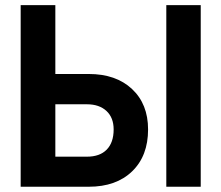

<svg xmlns="http://www.w3.org/2000/svg" viewBox="-20 -710 842 730"><path d="M58.6 -690.4H190.4V-428.7H317.4Q420.9 -428.7 481.9 -371.6Q543 -314.5 543 -217.8Q543 -117.2 482.4 -58.6Q421.9 0 317.4 0H58.6ZM190.4 -313.5V-114.3H310.5Q359.4 -114.3 385.7 -141.1Q412.1 -168 412.1 -217.8Q412.1 -262.7 384.8 -288.1Q357.4 -313.5 310.5 -313.5ZM612.3 -690.4H743.2V0H612.3Z"/></svg>

Font: Dinish
Style: Bold
Weight: 700
Designer: Bert Driehuis
Foundry: Playbeing
Version: Version 3.006; git-39231f3c-release